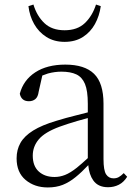

<svg xmlns="http://www.w3.org/2000/svg" viewBox="-20 -810 591 844"><path d="M190 14Q132 14 92.5 -19Q53 -52 53 -114Q53 -152 70 -182Q87 -212 125.5 -236Q164 -260 228 -279Q270 -292 315 -303Q342 -310 366 -316V-354Q366 -411 353.5 -441Q341 -471 315.5 -483Q290 -495 250 -495Q221 -495 191 -487Q179 -483 166 -478L150 -407Q147 -384 135.5 -374.5Q124 -365 107 -365Q74 -365 67 -398Q83 -458 135 -492Q187 -526 267 -526Q352 -526 393.5 -485.5Q435 -445 435 -354V-111Q435 -61 446.5 -43.5Q458 -26 479 -26Q492 -26 502 -31.5Q512 -37 524 -49L539 -33Q524 -9 502.5 2Q481 13 455 13Q411 13 390 -17Q372 -42 368 -84Q339 -53 313 -32Q285 -9 256 2.5Q227 14 190 14ZM366 -291Q343 -285 319 -278Q278 -266 242 -253Q177 -229 150.5 -197.5Q124 -166 124 -126Q124 -80 150.5 -56Q177 -32 220 -32Q243 -32 266 -41Q289 -50 318 -73Q339 -90 366 -115ZM105 -783 127 -790Q142 -740 175 -708.5Q208 -677 264 -677Q320 -677 353 -708.5Q386 -740 402 -790L423 -783Q417 -740 397.5 -704.5Q378 -669 344.5 -647.5Q311 -626 264 -626Q218 -626 184 -647.5Q150 -669 130 -704.5Q110 -740 105 -783Z"/></svg>

Font: Early Summer Mincho Light
Style: Regular
Weight: 300
Designer: GuiWonder
Version: Version 1.002